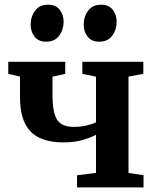

<svg xmlns="http://www.w3.org/2000/svg" viewBox="-20 -816 677 836"><path d="M315.5 0V-53L398 -63V-229Q371 -215 336.8 -205.5Q302.5 -196 256 -196Q159.5 -196 113.2 -243.2Q67 -290.5 67 -393.5V-482.5L16 -494.5V-547H264V-494.5L208.5 -482V-407Q208.5 -325 228.8 -294.2Q249 -263.5 302 -263.5Q331 -263.5 357.5 -269.8Q384 -276 398 -283.5V-482L338.5 -494.5V-547H604V-494.5L539.5 -482.5V-63L605 -53V0ZM180.5 -634.5Q147.5 -634.5 130.5 -656.5Q113.5 -678.5 113.5 -708.5Q113.5 -743.5 132.8 -769.5Q152 -795.5 189 -795.5H190Q223 -795.5 240 -773.5Q257 -751.5 257 -722Q257 -687 237.8 -660.8Q218.5 -634.5 181.5 -634.5ZM411.5 -634.5Q378.5 -634.5 361.5 -656.5Q344.5 -678.5 344.5 -708.5Q344.5 -743.5 363.8 -769.5Q383 -795.5 420 -795.5H421Q454 -795.5 471 -773.5Q488 -751.5 488 -722Q488 -687 468.8 -660.8Q449.5 -634.5 412.5 -634.5Z"/></svg>

Font: Merriweather Text Regular
Style: Bold
Weight: 700
Designer: Eben Sorkin
Foundry: Eben Sorkin
Version: Version 2.100; ttfautohint (v1.7.19-72a1) -l 8 -r 50 -G 200 